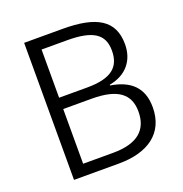

<svg xmlns="http://www.w3.org/2000/svg" viewBox="-128 -827 895 940"><g transform="rotate(-20 319.0 -357.0)"><path d="M299 -714H99V0H333C484 0 583 -67 583 -203C583 -307 523 -358 423 -374V-378C513 -394 561 -456 561 -539C561 -664 476 -714 299 -714ZM314 -403H168V-654H300C433 -654 490 -619 490 -532C490 -447 442 -403 314 -403ZM168 -344H316C452 -344 510 -298 510 -207C510 -113 454 -59 324 -59H168Z"/></g></svg>

Font: Noto Sans Syriac Light
Style: Regular
Weight: 300
Designer: Patrick Giasson and the Monotype Design Team
Foundry: Monotype Imaging Inc.
Version: Version 3.000